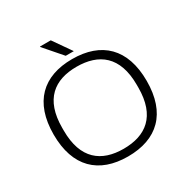

<svg xmlns="http://www.w3.org/2000/svg" viewBox="-194 -1035 1181 1213"><g transform="rotate(-30 396.5 -428.0)"><path d="M431 -736 339 -868H261L260 -865L372 -736ZM396 12C609 12 736 -107 736 -343C736 -579 609 -698 396 -698C184 -698 57 -579 57 -343C57 -107 184 12 396 12ZM396 -44C235 -44 125 -125 125 -333V-353C125 -561 235 -642 396 -642C558 -642 669 -561 669 -353V-333C669 -125 558 -44 396 -44Z"/></g></svg>

Font: Archivo ExtraLight
Style: Regular
Weight: 200
Designer: Hector Gatti
Foundry: Omnibus-Type
Version: Version 2.001